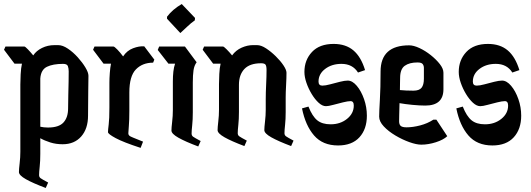

<svg xmlns="http://www.w3.org/2000/svg" viewBox="-37 -725 2637 953"><path d="M274 -9Q241 -9 212.5 -18Q184 -27 163 -39V39Q163 75 160 102.5Q157 130 157 144Q157 154 164.5 159.5Q172 165 202 181L190 208Q126 184 91.5 164.5Q57 145 57 129Q57 115 60.5 85.5Q64 56 64 28V-306Q64 -325 65.5 -356Q67 -387 72 -409H35L-17 -478L-10 -494H84Q88 -494 101 -480.5Q114 -467 128 -450Q143 -473 171.5 -487Q200 -501 233 -501H252Q274 -501 300 -483.5Q326 -466 349 -440.5Q372 -415 387 -390Q402 -365 402 -349Q402 -321 401 -270.5Q400 -220 400 -151Q400 -86 366 -47.5Q332 -9 274 -9ZM276 -408Q226 -408 196 -393.5Q166 -379 163 -335Q163 -324 163 -316V-96Q181 -92 201 -92Q255 -92 278 -117Q301 -142 301 -187Q301 -219 302 -254Q303 -289 303.5 -320Q304 -351 304 -371Q304 -385 300 -396.5Q296 -408 276 -408Z M661 9Q575 -19 537 -39.5Q499 -60 499 -69Q499 -80 502.5 -107Q506 -134 506 -191V-315Q506 -335 508 -362.5Q510 -390 514 -409H477L425 -478L432 -494H526Q531 -494 545.5 -479Q560 -464 574 -445Q593 -474 623.5 -485.5Q654 -497 679 -495L729 -429L723 -414Q670 -414 637.5 -380.5Q605 -347 605 -266V-177Q605 -127 602.5 -99.5Q600 -72 600 -63Q600 -57 604 -52.5Q608 -48 623.5 -42Q639 -36 673 -22Z M858 -561 792 -632V-642Q819 -678 865 -705L931 -636L930 -624Q910 -610 892.5 -593Q875 -576 858 -561ZM947 2Q883 -22 848.5 -41.5Q814 -61 814 -77Q814 -91 817.5 -120.5Q821 -150 821 -178V-321Q821 -347 823.5 -369.5Q826 -392 832 -409H799L746 -477L753 -494H881L939 -416Q927 -400 923.5 -376Q920 -352 920 -315V-167Q920 -131 917 -103.5Q914 -76 914 -62Q914 -52 921.5 -46.5Q929 -41 959 -25Z M1176 0Q1112 -24 1077.5 -43.5Q1043 -63 1043 -79Q1043 -93 1046.5 -122.5Q1050 -152 1050 -180V-308Q1050 -328 1051.5 -358Q1053 -388 1058 -409H1021L969 -478L976 -494H1070Q1074 -494 1087.5 -480.5Q1101 -467 1115 -450Q1134 -476 1162.5 -488.5Q1191 -501 1218 -501H1239Q1259 -501 1283.5 -485Q1308 -469 1331.5 -446Q1355 -423 1370 -400.5Q1385 -378 1385 -364Q1385 -339 1383 -302Q1381 -265 1381 -242V-169Q1381 -133 1378 -105.5Q1375 -78 1375 -64Q1375 -54 1382.5 -48.5Q1390 -43 1420 -27L1408 0Q1344 -24 1309.5 -43.5Q1275 -63 1275 -79Q1275 -93 1278.5 -122.5Q1282 -152 1282 -180V-232Q1282 -264 1284 -305Q1286 -346 1286 -377Q1286 -397 1281 -404Q1276 -411 1259 -411Q1203 -411 1176 -382.5Q1149 -354 1149 -304V-169Q1149 -133 1146 -105.5Q1143 -78 1143 -64Q1143 -54 1150.5 -48.5Q1158 -43 1188 -27Z M1641 -3Q1565 -3 1522 -52.5Q1479 -102 1462 -187L1494 -196Q1513 -148 1537.5 -128Q1562 -108 1604 -108Q1652 -108 1685.5 -135Q1719 -162 1719 -201Q1719 -223 1703 -223Q1690 -223 1665.5 -217Q1641 -211 1617 -204.5Q1593 -198 1581 -198Q1563 -198 1544.5 -215Q1526 -232 1510 -258.5Q1494 -285 1484 -314Q1474 -343 1474 -368Q1474 -427 1511.5 -467Q1549 -507 1619 -507Q1679 -507 1717 -475Q1755 -443 1775 -377L1740 -365Q1713 -408 1658 -408Q1610 -408 1577 -383Q1544 -358 1544 -320Q1544 -300 1563 -300Q1578 -300 1602 -306.5Q1626 -313 1650 -319Q1674 -325 1689 -325Q1712 -325 1734 -299Q1756 -273 1770 -233Q1784 -193 1784 -151Q1784 -84 1747 -43.5Q1710 -3 1641 -3Z M2054 -7Q2030 -7 1995 -19.5Q1960 -32 1925.5 -52.5Q1891 -73 1868 -97.5Q1845 -122 1845 -146Q1845 -170 1848.5 -229Q1852 -288 1852 -370Q1852 -500 1994 -500Q2016 -500 2045 -486.5Q2074 -473 2101 -451.5Q2128 -430 2146 -407Q2164 -384 2164 -364V-282Q2164 -201 2074 -201Q2046 -201 2010 -204.5Q1974 -208 1946 -213Q1945 -180 1944.5 -153.5Q1944 -127 1944 -123Q1944 -107 1952 -100Q1960 -93 1981 -93Q2012 -93 2048.5 -102.5Q2085 -112 2114 -131H2129L2183 -49Q2164 -31 2126.5 -19Q2089 -7 2054 -7ZM1949 -338Q1949 -330 1948.5 -314Q1948 -298 1948 -278Q1977 -275 2015 -275Q2044 -275 2055.5 -289.5Q2067 -304 2067 -334V-388Q2067 -399 2061 -407Q2055 -415 2035 -415Q1995 -415 1972 -398.5Q1949 -382 1949 -338Z M2407 -3Q2331 -3 2288 -52.5Q2245 -102 2228 -187L2260 -196Q2279 -148 2303.5 -128Q2328 -108 2370 -108Q2418 -108 2451.5 -135Q2485 -162 2485 -201Q2485 -223 2469 -223Q2456 -223 2431.5 -217Q2407 -211 2383 -204.5Q2359 -198 2347 -198Q2329 -198 2310.5 -215Q2292 -232 2276 -258.5Q2260 -285 2250 -314Q2240 -343 2240 -368Q2240 -427 2277.5 -467Q2315 -507 2385 -507Q2445 -507 2483 -475Q2521 -443 2541 -377L2506 -365Q2479 -408 2424 -408Q2376 -408 2343 -383Q2310 -358 2310 -320Q2310 -300 2329 -300Q2344 -300 2368 -306.5Q2392 -313 2416 -319Q2440 -325 2455 -325Q2478 -325 2500 -299Q2522 -273 2536 -233Q2550 -193 2550 -151Q2550 -84 2513 -43.5Q2476 -3 2407 -3Z"/></svg>

Font: Jaini Purva
Style: Regular
Weight: 400
Designer: Maithili Shingre, Girish Dalvi (Devanagari), Taresh Vohra (Latin)
Foundry: Ek Type
Version: Version 2.000; ttfautohint (v1.8.4.7-5d5b)